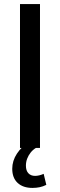

<svg xmlns="http://www.w3.org/2000/svg" viewBox="-20 -725 293 941"><path d="M78 0V-705H176V0ZM139 196Q93 196 66.5 171.5Q40 147 40 102Q40 63 63 28Q86 -7 126 -33L156 0Q141 9 130 23Q119 37 113 53Q107 69 107 87Q107 111 119 124Q131 137 152 137Q161 137 172 134.5Q183 132 194 127L207 181Q191 189 174.5 192.5Q158 196 139 196Z"/></svg>

Font: Nunito Sans 10pt Condensed SemiBold
Style: Regular
Weight: 600
Width: 3
Designer: Vernon Adams
Foundry: Vernon Adams
Version: Version 3.101;gftools[0.9.27]